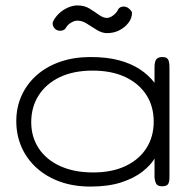

<svg xmlns="http://www.w3.org/2000/svg" viewBox="-20 -676 707 707"><path d="M577 10Q563 10 557 3Q551 -4 549 -23V-92Q535 -68 504.5 -44Q474 -20 426.5 -4.5Q379 11 313 11Q251 11 201 -7Q151 -25 115 -57.5Q79 -90 59.5 -134Q40 -178 40 -230Q40 -281 59.5 -324Q79 -367 115 -399Q151 -431 201.5 -448.5Q252 -466 313 -466Q374 -466 418.5 -454Q463 -442 495.5 -420.5Q528 -399 549 -371V-429Q549 -449 555.5 -457.5Q562 -466 578 -466Q588 -466 593.5 -462.5Q599 -459 601.5 -451Q604 -443 604 -429V-23Q604 -11 601.5 -3.5Q599 4 593 7Q587 10 577 10ZM323 -41Q393 -41 443 -65Q493 -89 519.5 -131Q546 -173 546 -228Q546 -285 518.5 -327Q491 -369 441 -392.5Q391 -416 321 -416Q251 -416 200.5 -392Q150 -368 122.5 -325Q95 -282 95 -226Q95 -172 122.5 -130Q150 -88 201.5 -64.5Q253 -41 323 -41ZM265 -656Q291 -656 309.5 -644.5Q328 -633 344 -621.5Q360 -610 374 -610Q381 -610 388.5 -614Q396 -618 402.5 -624Q409 -630 413 -637Q417 -648 428 -651Q439 -654 450 -648Q456 -644 461 -638.5Q466 -633 466 -628Q466 -609 453 -592Q440 -575 419.5 -564.5Q399 -554 374 -554Q356 -554 337 -565.5Q318 -577 300.5 -588.5Q283 -600 265 -600Q254 -600 241.5 -592.5Q229 -585 223 -574Q219 -566 208.5 -563.5Q198 -561 188 -566Q179 -571 175.5 -580.5Q172 -590 176 -598Q184 -614 198 -627Q212 -640 230 -648Q248 -656 265 -656Z"/></svg>

Font: Fredoka SemiExpanded Light
Style: Regular
Weight: 300
Width: 6
Designer: Ben Nathan
Foundry: Milena B. Brandão, Ben Nathan
Version: Version 2.001